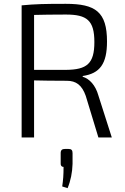

<svg xmlns="http://www.w3.org/2000/svg" viewBox="-20 -718 654 1003"><path d="M564 0 494 -219C479 -273 447 -307 412 -317V-321C502 -334 539 -385 539 -501C539 -656 479 -698 324 -698C216 -698 166 -697 93 -690V0H158V-298C198 -297 255 -296 329 -296C377 -296 408 -274 428 -217L494 0ZM158 -353V-640C198 -641 256 -642 324 -642C434 -642 473 -612 473 -498C473 -385 434 -354 324 -353ZM320 60C304 60 297 66 297 82V135C296 147 302 154 312 154C312 197 310 221 305 256L333 265C349 227 358 182 359 138V82C359 66 353 60 337 60Z"/></svg>

Font: SnT
Style: Regular
Weight: 300
Designer: Natanael Gama
Version: Version 1.001;PS 001.001;hotconv 1.0.70;makeotf.lib2.5.58329